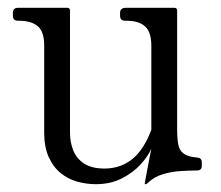

<svg xmlns="http://www.w3.org/2000/svg" viewBox="-20 -460 565 491"><path d="M225 11Q201 11 177.5 4.5Q154 -2 135 -17.5Q116 -33 104.5 -58.5Q93 -84 93 -121V-344Q93 -379 76.5 -393Q60 -407 28 -407H26Q13 -407 13 -420V-427Q13 -440 26 -440H152Q159 -440 159 -433V-121Q159 -96 167.5 -75Q176 -54 195.5 -41.5Q215 -29 247 -29Q276 -29 299.5 -41Q323 -53 339.5 -75.5Q356 -98 367 -128V-343Q367 -378 351 -392.5Q335 -407 303 -407H300Q287 -407 287 -420V-427Q287 -440 302 -440H426Q433 -440 433 -433V-130Q433 -105 436 -90Q439 -75 450 -67Q461 -59 485 -57Q496 -56 496 -45V-35Q496 -24 483 -24Q464 -24 441 -22.5Q418 -21 396.5 -14.5Q375 -8 360 6Q355 11 353 11H352Q350 11 350 10Q350 9 353 -7Q356 -23 360 -44Q364 -65 367 -80Q359 -61 340 -40Q321 -19 292 -4Q263 11 225 11Z"/></svg>

Font: Young Serif Light
Style: Regular
Weight: 300
Designer: Bastien Sozeau
Foundry: NBR — Bastien Sozeau
Version: Version 5.001